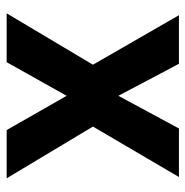

<svg xmlns="http://www.w3.org/2000/svg" viewBox="-10 -560 570 591"><g transform="rotate(90 275.5 -265.0)"><path d="M275.4 -343.8 376 -530.3H525.4L370.1 -265.6L529.3 0H380.9L275.4 -184.6L171.9 0H21.5L179.7 -265.6L27.3 -530.3H176.8Z"/></g></svg>

Font: Pretendard
Style: Bold
Weight: 700
Designer: Base glyphs from Inter by Rasmus Andersson; Hangeul glyphs from Noto Sans CJK(Source Han Sans) by Jang Soo-young and Kan
Foundry: Kil Hyung-jin
Version: Version 1.309